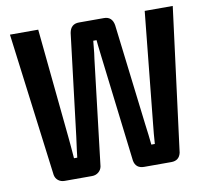

<svg xmlns="http://www.w3.org/2000/svg" viewBox="-77 -776 941 863"><g transform="rotate(-10 393.5 -345.0)"><path d="M765 -690 681 -35Q673 0 637 0H513Q475 0 468 -36L410 -517Q409 -526 407 -542.5Q405 -559 403.5 -572.5Q402 -586 401 -598H386Q385 -589 383.5 -572.5Q382 -556 380.5 -542.5Q379 -529 377 -517L320 -36Q317 -20 304.5 -10Q292 0 275 0H150Q133 0 121 -9.5Q109 -19 106 -35L22 -690H151L201 -187Q202 -175 203.5 -160Q205 -145 206.5 -125Q208 -105 209 -93H224Q226 -114 236 -187L292 -650Q299 -690 337 -690H451Q488 -690 495 -650L551 -186Q558 -135 562 -93H578Q581 -139 586 -185L637 -690Z"/></g></svg>

Font: Exo 2 Semi Bold Condensed
Style: Regular
Weight: 600
Width: 3
Designer: Natanael Gama
Version: Version 1.001;PS 001.001;hotconv 1.0.70;makeotf.lib2.5.58329